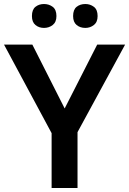

<svg xmlns="http://www.w3.org/2000/svg" viewBox="-20 -936 643 956"><path d="M302 -396 464 -714H603L366 -278V0H237V-273L0 -714H141ZM139 -856Q139 -888 156.5 -902Q174 -916 199 -916Q224 -916 242.5 -902Q261 -888 261 -856Q261 -826 242.5 -811.5Q224 -797 199 -797Q174 -797 156.5 -811.5Q139 -826 139 -856ZM344 -856Q344 -888 361.5 -902Q379 -916 405 -916Q429 -916 447.5 -902Q466 -888 466 -856Q466 -826 447.5 -811.5Q429 -797 405 -797Q379 -797 361.5 -811.5Q344 -826 344 -856Z"/></svg>

Font: Noto Sans Lao UI SemBd
Style: Regular
Weight: 600
Designer: Monotype Design Team
Foundry: Monotype Imaging Inc.
Version: Version 2.000; ttfautohint (v1.8.4.7-5d5b)